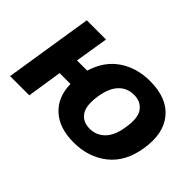

<svg xmlns="http://www.w3.org/2000/svg" viewBox="-89 -772 1039 1039"><g transform="rotate(45 430.5 -253.0)"><path d="M523 11Q413 11 351 -45.5Q289 -102 287 -201H204L173 0H26L106 -507H253L222 -316H300Q330 -415 404.5 -466Q479 -517 581 -517Q711 -517 773 -442Q835 -367 814 -237Q795 -115 715.5 -52Q636 11 523 11ZM532 -103Q582 -103 617.5 -138.5Q653 -174 664 -247Q678 -329 651 -366Q624 -403 572 -403Q521 -403 486.5 -368Q452 -333 440 -260Q427 -178 453 -140.5Q479 -103 532 -103Z"/></g></svg>

Font: Mulish ExtraBold
Style: Italic
Weight: 800
Italic angle: -9°
Designer: Vernon Adams
Foundry: Vernon Adams
Version: Version 3.603; ttfautohint (v1.8.3)